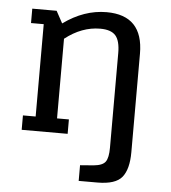

<svg xmlns="http://www.w3.org/2000/svg" viewBox="-55 -636 804 903"><g transform="rotate(5 346.5 -185.0)"><path d="M62 -504H122V-68H62V0H279V-68H223V-444Q302 -506 389 -506Q440 -506 461.5 -481.5Q483 -457 483 -399V48Q483 95 469.5 114Q456 133 414 137L350 142V216H438Q524 216 554.5 178Q585 140 585 60V-405Q585 -586 412 -586Q306 -586 208 -515L177 -572H62Z"/></g></svg>

Font: Glegoo
Style: Bold
Weight: 700
Version: Version 2.0.1; ttfautohint (v0.9) -r 48 -G 60